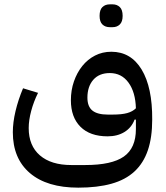

<svg xmlns="http://www.w3.org/2000/svg" viewBox="-20 -625 763 883"><path d="M340 238Q196 238 117.5 171Q39 104 39 -17Q39 -62 51.5 -114.5Q64 -167 86 -219L155 -198Q135 -158 123.5 -115Q112 -72 112 -36Q112 45 163.5 89.5Q215 134 308 134H372Q494 134 549.5 95Q605 56 605 -31V-75H599Q585 -38 552.5 -18Q520 2 475 2Q394 2 350 -42Q306 -86 306 -164Q306 -210 320 -250.5Q334 -291 358.5 -321.5Q383 -352 417 -369.5Q451 -387 492 -387Q582 -387 631.5 -305Q681 -223 680 -75Q680 7 660 66Q640 125 598.5 163.5Q557 202 492.5 220Q428 238 340 238ZM497 -98Q540 -98 565 -105Q590 -112 605 -127Q603 -201 571 -245Q539 -289 485 -289Q436 -289 409 -258Q382 -227 382 -176Q382 -135 405 -116.5Q428 -98 476 -98ZM485 -500Q464 -500 451 -512.5Q438 -525 438 -552Q438 -580 451 -592.5Q464 -605 485 -605H498Q518 -605 531 -592.5Q544 -580 544 -552Q544 -525 531 -512.5Q518 -500 498 -500Z"/></svg>

Font: IBM Plex Sans Arabic Text
Style: Regular
Weight: 450
Designer: Mike Abbink, Paul van der Laan, Pieter van Rosmalen, Wael Morcos, Khajak Apelian
Foundry: Bold Monday
Version: Version 1.2